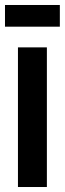

<svg xmlns="http://www.w3.org/2000/svg" viewBox="-25 -750 260 770"><path d="M-5 -643V-730H215V-643ZM47 0V-560H163V0Z"/></svg>

Font: Tektur SemiCondensed Medium
Style: Regular
Weight: 500
Width: 4
Designer: Adam Jagosz
Foundry: Adam Jagosz
Version: Version 1.005;gftools[0.9.30]